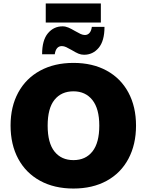

<svg xmlns="http://www.w3.org/2000/svg" viewBox="-20 -1078 846 1108"><path d="M41 -354Q41 -463 85.5 -544.5Q130 -626 212 -670.5Q294 -715 404 -715Q514 -715 595.5 -670.5Q677 -626 721 -544Q765 -462 765 -353Q765 -244 721 -161.5Q677 -79 595.5 -34.5Q514 10 404 10Q293 10 211 -35Q129 -80 85 -162Q41 -244 41 -354ZM553 -353Q553 -451 513 -501Q473 -551 404 -551Q334 -551 294.5 -502Q255 -453 255 -353Q255 -253 294.5 -203.5Q334 -154 404 -154Q474 -154 513.5 -204Q553 -254 553 -353ZM341 -926Q358 -926 374.5 -919Q391 -912 413 -899Q432 -888 445 -882Q458 -876 470 -876Q486 -876 496.5 -888Q507 -900 510 -923H583Q583 -842 549.5 -802Q516 -762 465 -762Q448 -762 432.5 -768.5Q417 -775 394 -789Q375 -800 362 -806Q349 -812 337 -812Q303 -812 296 -765H223Q223 -846 256.5 -886Q290 -926 341 -926ZM244 -1058H562V-948H244Z"/></svg>

Font: Nunito Sans Heavy
Style: Regular
Weight: 400
Designer: Vernon Adams
Foundry: Vernon Adams
Version: Version 2.500